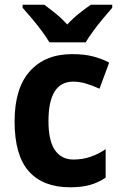

<svg xmlns="http://www.w3.org/2000/svg" viewBox="-20 -786 512 816"><path d="M278 10Q163 10 102.5 -58Q42 -126 42 -270Q42 -411 107 -483.5Q172 -556 287 -556Q338 -556 376 -546Q414 -536 444 -520L403 -409Q372 -423 345 -431Q318 -439 291 -439Q186 -439 186 -271Q186 -188 213.5 -148Q241 -108 292 -108Q331 -108 364.5 -119.5Q398 -131 429 -152V-31Q398 -10 362.5 0Q327 10 278 10ZM190 -606Q178 -627 157.5 -654.5Q137 -682 115 -708Q93 -734 76 -753V-766H168Q190 -750 216 -729Q242 -708 266 -682Q291 -709 317 -729.5Q343 -750 366 -766H457V-753Q441 -735 419 -708.5Q397 -682 377 -655Q357 -628 344 -606Z"/></svg>

Font: Noto Sans Ethiopic SemiCondensed
Style: Bold
Weight: 700
Width: 4
Designer: Monotype Design Team
Foundry: Monotype Imaging Inc.
Version: Version 2.102; ttfautohint (v1.8.4.7-5d5b)